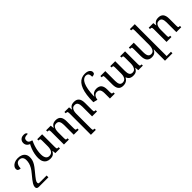

<svg xmlns="http://www.w3.org/2000/svg" viewBox="306 -2337 4169 4169"><g transform="rotate(-45 2391.0 -252.0)"><path d="M234 -501Q295 -501 340.5 -481Q386 -461 411.5 -422Q437 -383 437 -325Q437 -285 427 -245.5Q417 -206 389.5 -159.5Q362 -113 309 -50Q257 13 226 51.5Q195 90 180.5 112.5Q166 135 161.5 149.5Q157 164 157 178Q157 196 165.5 203Q174 210 199 210H412V265H115Q84 265 68.5 250Q53 235 53 209Q53 191 58.5 171.5Q64 152 80 124.5Q96 97 128 55.5Q160 14 213 -49Q259 -103 286.5 -150.5Q314 -198 326.5 -243.5Q339 -289 339 -337Q339 -375 326.5 -401Q314 -427 290.5 -440.5Q267 -454 233 -454Q197 -454 172.5 -434.5Q148 -415 135.5 -379.5Q123 -344 123 -297Q83 -297 60.5 -313Q38 -329 38 -363Q38 -397 62 -428.5Q86 -460 130 -480.5Q174 -501 234 -501Z M724 12Q674 12 634.5 -9.5Q595 -31 572 -75.5Q549 -120 549 -187Q549 -246 561 -308.5Q573 -371 598 -435Q623 -499 661 -562L730 -538Q703 -481 684.5 -424.5Q666 -368 657 -312Q648 -256 648 -201Q648 -155 659 -120.5Q670 -86 693.5 -66.5Q717 -47 752 -47Q802 -47 829.5 -71.5Q857 -96 868 -135Q879 -174 879 -216V-394Q879 -421 876 -433.5Q873 -446 861.5 -449.5Q850 -453 825 -453V-492H976V-98Q976 -72 980 -59.5Q984 -47 996.5 -43Q1009 -39 1032 -39V0H890L881 -77H877Q856 -40 834 -20.5Q812 -1 785.5 5.5Q759 12 724 12ZM730 -552V-538L649 -524Q618 -534 596.5 -550.5Q575 -567 563 -591.5Q551 -616 551 -648Q551 -682 566.5 -709.5Q582 -737 611 -753Q640 -769 681 -769Q722 -769 742 -756Q762 -743 763 -719Q711 -719 683.5 -709.5Q656 -700 646.5 -682Q637 -664 637 -638Q637 -615 646 -598.5Q655 -582 675.5 -570.5Q696 -559 730 -552Z M1606 -39V0H1455V-301Q1455 -366 1434.5 -404.5Q1414 -443 1361 -443Q1317 -443 1293.5 -419Q1270 -395 1261 -357Q1252 -319 1252 -276V-98Q1252 -72 1255 -59Q1258 -46 1269.5 -42.5Q1281 -39 1305 -39V0H1154V-394Q1154 -420 1150 -432.5Q1146 -445 1134 -449Q1122 -453 1098 -453V-492H1240L1249 -414H1253Q1273 -451 1294.5 -469.5Q1316 -488 1342 -495Q1368 -502 1400 -502Q1476 -502 1514.5 -456.5Q1553 -411 1553 -313V-100Q1553 -73 1556 -60Q1559 -47 1570.5 -43Q1582 -39 1606 -39Z M2169 -39V0H2018V-301Q2018 -366 1997.5 -404.5Q1977 -443 1924 -443Q1880 -443 1856.5 -419Q1833 -395 1824 -357Q1815 -319 1815 -276V167Q1815 193 1818 206Q1821 219 1832.5 222.5Q1844 226 1868 226V265H1717V-394Q1717 -420 1713 -432.5Q1709 -445 1697 -449Q1685 -453 1661 -453V-492H1803L1812 -414H1816Q1836 -452 1857.5 -470.5Q1879 -489 1905 -495.5Q1931 -502 1963 -502Q2039 -502 2077.5 -456.5Q2116 -411 2116 -313V-100Q2116 -73 2119 -60Q2122 -47 2133.5 -43Q2145 -39 2169 -39Z M2355 -173 2255 -198Q2255 -318 2268 -410.5Q2281 -503 2306.5 -570.5Q2332 -638 2369 -681.5Q2406 -725 2453.5 -746Q2501 -767 2558 -767Q2633 -767 2673 -737.5Q2713 -708 2713 -664Q2713 -633 2691.5 -619.5Q2670 -606 2629 -606Q2629 -670 2608.5 -696Q2588 -722 2544 -722Q2505 -722 2472 -697Q2439 -672 2414 -619Q2389 -566 2373.5 -480.5Q2358 -395 2354 -273H2360Q2386 -321 2422.5 -341Q2459 -361 2504 -361Q2587 -361 2625.5 -316.5Q2664 -272 2664 -177V-106Q2664 -76 2667 -61.5Q2670 -47 2681 -43Q2692 -39 2715 -39V0H2566V-163Q2566 -209 2556.5 -240Q2547 -271 2525.5 -287Q2504 -303 2467 -303Q2440 -303 2420 -292Q2400 -281 2386.5 -262.5Q2373 -244 2365 -220.5Q2357 -197 2355 -173Z M3372 -492H3523V-93Q3523 -69 3526.5 -57Q3530 -45 3541.5 -41Q3553 -37 3577 -37V0H3437L3428 -81H3423Q3407 -45 3385.5 -25Q3364 -5 3337.5 2.5Q3311 10 3278 10Q3238 10 3209.5 -1Q3181 -12 3162.5 -33Q3144 -54 3134 -82H3128Q3112 -49 3088.5 -29Q3065 -9 3035.5 0.5Q3006 10 2971 10Q2893 10 2856 -36.5Q2819 -83 2819 -178V-397Q2819 -423 2815.5 -435Q2812 -447 2801 -450Q2790 -453 2765 -453V-492H2916V-191Q2916 -123 2936 -85.5Q2956 -48 3009 -48Q3049 -48 3074 -69Q3099 -90 3110.5 -125.5Q3122 -161 3122 -203V-393Q3122 -420 3119 -433Q3116 -446 3104.5 -449.5Q3093 -453 3068 -453V-492H3220V-191Q3220 -123 3241 -86Q3262 -49 3314 -49Q3353 -49 3377.5 -72Q3402 -95 3413.5 -133.5Q3425 -172 3425 -216V-393Q3425 -419 3422 -432Q3419 -445 3408 -449Q3397 -453 3372 -453Z M3844 12Q3770 12 3730.5 -35Q3691 -82 3691 -182V-392Q3691 -420 3688 -432.5Q3685 -445 3674 -449Q3663 -453 3638 -453V-492H3789V-196Q3789 -151 3797.5 -117.5Q3806 -84 3826 -65.5Q3846 -47 3882 -47Q3922 -47 3946 -70.5Q3970 -94 3981 -133Q3992 -172 3992 -216V-662Q3992 -689 3989 -701.5Q3986 -714 3974.5 -717.5Q3963 -721 3938 -721V-760H4089V265H3992V-8Q3992 -26 3993 -44Q3994 -62 3995 -80H3990Q3973 -46 3952.5 -26Q3932 -6 3906 3Q3880 12 3844 12ZM4073 265V219H4221V265Z M4756 -39V0H4605V-301Q4605 -366 4584.5 -404.5Q4564 -443 4511 -443Q4467 -443 4443.5 -419Q4420 -395 4411 -357Q4402 -319 4402 -276V-98Q4402 -72 4405 -59Q4408 -46 4419.5 -42.5Q4431 -39 4455 -39V0H4304V-394Q4304 -420 4300 -432.5Q4296 -445 4284 -449Q4272 -453 4248 -453V-492H4390L4399 -414H4403Q4423 -451 4444.5 -469.5Q4466 -488 4492 -495Q4518 -502 4550 -502Q4626 -502 4664.5 -456.5Q4703 -411 4703 -313V-100Q4703 -73 4706 -60Q4709 -47 4720.5 -43Q4732 -39 4756 -39Z"/></g></svg>

Font: Noto Serif Armenian
Style: Regular
Weight: 400
Designer: Monotype Design Team
Foundry: Monotype Imaging Inc.
Version: Version 2.007